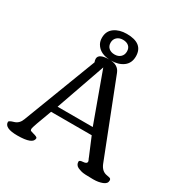

<svg xmlns="http://www.w3.org/2000/svg" viewBox="-198 -1026 1123 1177"><g transform="rotate(30 363.5 -437.5)"><path d="M316.9 -817.9Q300.8 -803.2 300.8 -779.3Q300.8 -755.4 316.4 -741.7Q332 -728 357.7 -728Q383.3 -728 399.2 -742.9Q415 -757.8 415 -782Q415 -806.2 399.7 -819.3Q384.3 -832.5 358.6 -832.5Q333 -832.5 316.9 -817.9ZM360.8 -875.5Q477.5 -875.5 477.5 -783.2Q477.5 -735.4 443.6 -710.2Q409.7 -685.1 357.4 -685.1Q278.8 -685.1 249.5 -737.3Q239.7 -755.4 239.7 -779.3Q239.7 -826.2 274.2 -850.8Q308.6 -875.5 360.8 -875.5ZM718.8 -43.5Q718.8 -21 690.9 -10.5Q663.1 0 629.9 0H624Q560.5 0 543.7 -4.9Q526.9 -9.8 516.1 -14.6Q494.6 -25.4 494.6 -49.3Q494.6 -60.1 520.8 -61.5Q546.9 -63 546.9 -78.1Q546.9 -83.5 537.6 -101.6H538.1L484.4 -229.5H196.8Q144.5 -91.8 144.5 -79.6Q144.5 -67.4 150.9 -65.4L150.4 -65.9Q153.8 -64 167 -60.5Q199.7 -52.7 199.7 -43.5Q199.7 0 89.8 0Q-1.5 0 -1.5 -43.5Q-1.5 -52.7 31.5 -62Q64.5 -71.3 78.1 -107.9L275.9 -625Q271 -638.2 271 -647.9Q271 -685.5 347.7 -685.5Q409.2 -685.5 427.2 -638.7L633.3 -111.3Q650.9 -69.3 687 -63.5Q710 -60.1 714.4 -55.9Q718.8 -51.8 718.8 -43.5ZM215.8 -276.4H464.8L337.9 -625Z"/></g></svg>

Font: Corben
Style: Regular
Weight: 400
Designer: vernon adams
Foundry: vernon adams
Version: Version 1.101